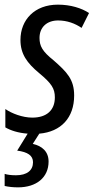

<svg xmlns="http://www.w3.org/2000/svg" viewBox="-29 -566 403 826"><path d="M49 240C127 240 180 198 180 129C180 86 152 62 112 53L140 9C234 1 290 -60 290 -155C290 -224 260 -255 202 -306C153 -345 141 -368 141 -403C141 -448 172 -478 221 -478C260 -478 294 -465 322 -446L354 -510C322 -531 275 -546 220 -546C120 -546 59 -481 59 -394C59 -334 87 -295 140 -251C193 -207 207 -185 207 -147C207 -92 172 -60 110 -60C68 -60 21 -78 -6 -97V-18C16 -5 49 6 90 9L45 82C90 88 113 103 113 132C113 167 87 188 40 188C20 188 3 186 -9 182V234C8 238 28 240 49 240Z"/></svg>

Font: Noto Sans Condensed
Style: Italic
Weight: 400
Width: 3
Italic angle: -12°
Designer: Monotype Design Team
Foundry: Monotype Imaging Inc.
Version: Version 2.013